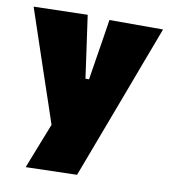

<svg xmlns="http://www.w3.org/2000/svg" viewBox="-80 -576 743 843"><g transform="rotate(10 291.5 -155.0)"><path d="M91 198Q112 144.5 134 88.2Q156 32 177 -21V15Q160 -36.5 142.2 -89Q124.5 -141.5 107.5 -191.5L77 -282Q59 -335.5 40 -392Q21 -448.5 3 -502L243 -508Q249 -464.5 255 -423Q261 -381.5 267 -338L282 -230H298L315 -337Q322 -379 328.2 -419.5Q334.5 -460 341 -502H580Q565 -462 550.8 -424.2Q536.5 -386.5 519.5 -341.2Q502.5 -296 479 -233L426 -92Q390 3 364.8 70.5Q339.5 138 319 192Z"/></g></svg>

Font: Commissioner Thin Black
Style: Regular
Weight: 900
Version: Version 1.000